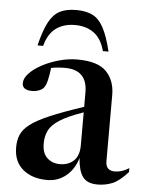

<svg xmlns="http://www.w3.org/2000/svg" viewBox="-53 -781 642 835"><g transform="rotate(5 268.0 -363.0)"><path d="M536 -55Q498.5 -13.5 468.2 -1.2Q438 11 404 11Q357.5 11 338.5 -16.5Q319.5 -44 316.5 -97Q301.5 -47.5 266.5 -18.5Q231.5 10.5 184 10.5Q118.5 10.5 78 -23.2Q37.5 -57 37.5 -119.5Q37.5 -150.5 47.8 -174.8Q58 -199 86.8 -221Q115.5 -243 171 -266.8Q226.5 -290.5 317 -320.5V-383Q317 -482 219.5 -482Q185.5 -482 159 -476.5Q155.5 -446.5 150 -423Q144.5 -399.5 136 -389Q129 -380 114.8 -374.8Q100.5 -369.5 85 -369.5Q42 -369.5 42 -400Q42 -421.5 62.8 -443.2Q83.5 -465 117.2 -483Q151 -501 191 -512Q231 -523 269.5 -523Q359 -523 396.5 -484.5Q434 -446 434 -382.5V-94.5Q434 -71.5 444.8 -61.8Q455.5 -52 473.5 -52Q504.5 -52 536 -72ZM155.5 -146.5Q155.5 -104 177.8 -83.5Q200 -63 233 -63Q270.5 -63 293.8 -85.2Q317 -107.5 317 -151.5V-296.5Q248.5 -272.5 214 -250.2Q179.5 -228 167.5 -203Q155.5 -178 155.5 -146.5ZM246.5 -671.5Q197.5 -671.5 164 -647.2Q130.5 -623 116 -569H91.5Q107.5 -635 127 -671.5Q146.5 -708 174.8 -722.5Q203 -737 246.5 -737Q290 -737 318.2 -722.5Q346.5 -708 366 -671.5Q385.5 -635 401.5 -569H377Q362.5 -623 329 -647.2Q295.5 -671.5 246.5 -671.5Z"/></g></svg>

Font: Newsreader Display Medium
Style: Regular
Weight: 500
Designer: Hugues Gentile
Foundry: Production Type
Version: Version 1.001